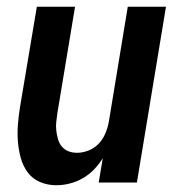

<svg xmlns="http://www.w3.org/2000/svg" viewBox="-20 -540 540 568"><path d="M146 8Q121 8 98.5 -1.5Q76 -11 62 -30Q48 -49 41.5 -72.5Q35 -96 33 -121Q31 -146 33 -171.5Q35 -197 39 -222L89 -520H202L150 -207Q148 -193 146.5 -180Q145 -167 146.5 -154Q148 -141 151.5 -128.5Q155 -116 163 -106.5Q171 -97 182.5 -92.5Q194 -88 208 -88Q225 -88 242.5 -95Q260 -102 272.5 -115.5Q285 -129 292 -146Q299 -163 302 -180L358 -520H471L385 0H272L284 -72Q273 -54 258 -38.5Q243 -23 224.5 -12.5Q206 -2 186 3Q166 8 146 8Z"/></svg>

Font: Iosevka SS18
Style: Bold Italic
Weight: 700
Italic angle: -9°
Monospace: yes
Designer: Belleve Invis
Foundry: Belleve Invis
Version: Version 25.1.1; ttfautohint (v1.8.4)